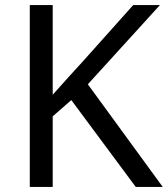

<svg xmlns="http://www.w3.org/2000/svg" viewBox="-20 -734 659 754"><path d="M619 0H513L260 -341L187 -277V0H97V-714H187V-362Q217 -396 248 -430Q279 -464 310 -498L503 -714H608L325 -403Z"/></svg>

Font: Noto Sans Tifinagh Azawagh
Style: Regular
Weight: 400
Designer: JamraPatel
Foundry: JamraPatel LLC
Version: Version 2.006; ttfautohint (v1.8.4.7-5d5b)